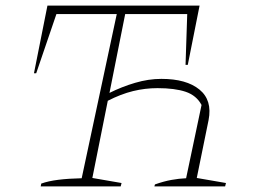

<svg xmlns="http://www.w3.org/2000/svg" viewBox="-20 -664 901 684"><path d="M125 0 127 -10Q152 -19 188 -23.5Q224 -28 271 -29L396 -614H181L109 -403H101L149 -644H691L649 -433H641L647 -614H426L370 -333Q414 -355 461.5 -369Q509 -383 555 -383Q644 -383 690.5 -345Q737 -307 723 -236L681 -30L785 -12L782 0H530L532 -7Q563 -18 590.5 -23Q618 -28 643 -29L698 -290Q680 -324 641.5 -337Q603 -350 541 -350Q497 -350 454 -339.5Q411 -329 364 -305L309 -30L413 -12L410 0Z"/></svg>

Font: Piazzolla SC Thin
Style: Italic
Weight: 100
Italic angle: -11.3°
Designer: Juan Pablo del Peral
Foundry: Huerta Tipografica
Version: Version 1.330